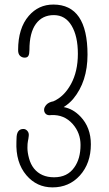

<svg xmlns="http://www.w3.org/2000/svg" viewBox="-20 -813 478 844"><path d="M52.7 -204.1Q52.7 -246.1 83 -246.1Q92.8 -246.1 100.3 -237.5Q107.9 -229 106.4 -215.8Q105 -202.6 102.8 -192.9Q100.6 -183.1 100.6 -162.8Q100.6 -142.6 107.7 -116.7Q114.7 -90.8 129.4 -72.3Q160.6 -33.7 217.8 -33.7Q276.4 -33.7 306.6 -77.1Q334 -115.2 334 -175.8Q334 -228.5 299.8 -267.6Q262.2 -310.1 205.1 -307.1Q189.5 -304.7 181.6 -312Q173.8 -319.3 173.8 -330.3Q173.8 -341.3 183.8 -352.5Q193.8 -363.8 214.8 -367.7Q261.7 -388.2 292 -443.4Q322.3 -499 322.3 -576.4Q322.3 -653.8 294.7 -700.2Q267.1 -746.6 216.6 -746.6Q166 -746.6 137.7 -707.8Q109.4 -668.9 109.4 -593.8Q109.4 -576.2 105 -567.9Q100.6 -559.6 88.6 -559.6Q76.7 -559.6 68.1 -567.6Q59.6 -575.7 59.6 -592.8Q59.6 -689 106.4 -743.2Q149.4 -793 214.4 -793Q364.7 -793 364.7 -572.8Q364.7 -454.1 301.8 -378.4Q284.2 -357.4 259.8 -342.3Q300.8 -335 333.5 -300.8Q379.4 -252.9 379.4 -178.7Q379.4 -95.2 331.1 -41.5Q283.7 10.7 210.9 10.7Q141.6 10.7 96.2 -42.5Q48.3 -98.6 52.2 -190.9Q52.7 -197.8 52.7 -204.1Z"/></svg>

Font: Pompiere 
Style: Regular
Weight: 400
Designer: Karolina Lach
Foundry: Sorkin Type Co.
Version: Version 1.002